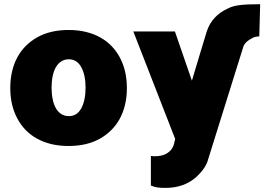

<svg xmlns="http://www.w3.org/2000/svg" viewBox="-20 -698 1281 931"><path d="M312.5 9.9Q266.3 9.9 227.6 0.4Q188.9 -9.2 157.7 -26.8Q126.4 -44.4 103 -69.1Q79.5 -93.8 63.6 -124.3Q29.8 -187.9 29.8 -271.3Q29.8 -315.3 38.9 -353Q47.9 -390.6 64.8 -421.3Q81.7 -452.1 105.8 -476Q130 -500 160.5 -517Q223.7 -552.6 312.5 -552.6Q359 -552.6 397.7 -543Q436.4 -533.4 467.5 -515.8Q498.6 -498.2 522 -473.5Q545.5 -448.9 561.4 -418.7Q595.2 -355.1 595.2 -271.3Q595.2 -226.9 586.1 -189.5Q577.1 -152 560.2 -121.3Q543.3 -90.6 519 -66.6Q494.7 -42.6 464.5 -25.6Q401.3 9.9 312.5 9.9ZM782.7 213.1Q756 213.1 743.3 210.9Q730.8 209.5 711.6 201.7V58.2L727.3 59.7Q762.4 59.7 782.3 49.4Q802.6 39.1 812.5 24.5Q822.4 9.9 825.3 -7.1L829.5 -24.1L626.4 -545.5H828.1L910.5 -306.8Q933.9 -384.9 951.9 -444.6Q969.8 -504.3 983 -546.9Q1008.9 -622.9 1085.2 -657Q1107.6 -669 1142.8 -673.3Q1177.2 -677.6 1241.5 -677.6L1237.2 -521.3Q1218 -521.3 1204.5 -514.2Q1165.8 -494.3 1159.1 -468.8L988.6 76.7Q984.7 93.8 970.7 115.4Q956.7 137.1 931.1 160.9Q871.8 213.1 782.7 213.1ZM313.9 -134.9Q353.3 -134.9 373.9 -172.6Q394.9 -210.6 394.9 -272.7Q394.9 -334.5 373.9 -372.5Q353 -410.5 313.9 -410.5Q293 -410.5 277.2 -400.4Q261.4 -390.3 250.9 -372Q240.4 -353.7 235.3 -328.3Q230.1 -302.9 230.1 -272.7Q230.1 -242.9 235.3 -217.5Q240.4 -192.1 250.7 -173.8Q261 -155.5 276.8 -145.2Q292.6 -134.9 313.9 -134.9Z"/></svg>

Font: Linik Sans Black
Style: Regular
Weight: 900
Designer: Fonts by Rasmus Andersson / Changes by Cristiano Sobral with parts from Marc Monis
Foundry: rsms
Version: Version 3.020; ttfautohint (v1.6)